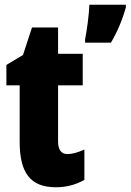

<svg xmlns="http://www.w3.org/2000/svg" viewBox="-20 -780 551 810"><path d="M511 -749V-760H357C356 -720 346 -648 339 -614V-600H448C475 -646 496 -695 511 -749ZM265 -130C238 -130 225 -148 225 -184V-420H329V-553H225V-664H115L77 -548L7 -506V-420H63V-182C63 -52 107 10 216 10C261 10 300 -1 336 -21V-149C309 -137 285 -130 265 -130Z"/></svg>

Font: Noto Sans Ethiopic ExtraCondensed Black
Style: Regular
Weight: 900
Width: 2
Designer: Monotype Design Team
Foundry: Monotype Imaging Inc.
Version: Version 2.102